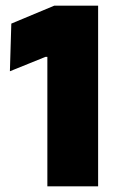

<svg xmlns="http://www.w3.org/2000/svg" viewBox="-20 -659 418 679"><path d="M147.5 0V-458H141L15 -407L20 -575.5L172 -639H327V0Z"/></svg>

Font: Anek Telugu Medium ExtraBold
Style: Regular
Weight: 800
Version: Version 1.003